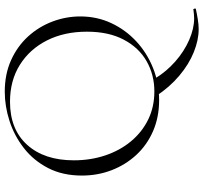

<svg xmlns="http://www.w3.org/2000/svg" viewBox="-44 -632 854 806"><g transform="rotate(-90 383.0 -229.0)"><path d="M456 -6Q485 42 527.5 79.5Q570 117 618 138Q666 159 709 159Q717 159 727.5 158Q738 157 745 156Q748 154 749.5 159.5Q751 165 749 166Q726 171 704 174.5Q682 178 663 178Q618 178 567 157.5Q516 137 468 96.5Q420 56 382 -2ZM366 12Q294 12 235.5 -13.5Q177 -39 135.5 -84Q94 -129 71.5 -187.5Q49 -246 49 -312Q49 -393 80.5 -454Q112 -515 164 -555.5Q216 -596 278 -616Q340 -636 401 -636Q475 -636 533.5 -609.5Q592 -583 633 -538Q674 -493 695.5 -436Q717 -379 717 -319Q717 -249 689 -189Q661 -129 612.5 -84Q564 -39 500.5 -13.5Q437 12 366 12ZM402 -8Q472 -8 529 -40.5Q586 -73 619.5 -136.5Q653 -200 653 -291Q653 -386 616.5 -458.5Q580 -531 514 -572.5Q448 -614 359 -614Q243 -614 178 -542Q113 -470 113 -346Q113 -276 133.5 -214.5Q154 -153 192.5 -106.5Q231 -60 284 -34Q337 -8 402 -8Z"/></g></svg>

Font: Cormorant Infant Light Light
Style: Regular
Weight: 300
Version: Version 4.001